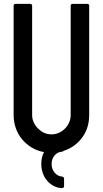

<svg xmlns="http://www.w3.org/2000/svg" viewBox="-20 -798 528 986"><path d="M192 44Q192 9 206 -17Q172 -23 143.5 -40Q115 -57 94 -82Q73 -107 61.5 -139Q50 -171 50 -207V-768Q50 -778 60 -778H135Q145 -778 145 -768V-207Q145 -187 153.5 -169Q162 -151 176 -137V-138Q204 -108 245 -108Q265 -108 282.5 -116Q300 -124 313.5 -137.5Q327 -151 335 -169Q343 -187 343 -207V-768Q343 -778 353 -778H428Q438 -778 438 -768V-207Q438 -140 401.5 -91Q365 -42 306 -23Q302 -19 299 -19Q276 -18 260.5 0Q245 18 245 44Q245 70 260.5 88.5Q276 107 299 109Q304 109 306.5 112.5Q309 116 309 121V156Q309 168 298 168Q275 167 256 157Q237 147 222.5 130.5Q208 114 200 91.5Q192 69 192 44Z"/></svg>

Font: Kanalisirung
Style: Regular
Weight: 500
Designer: Peter Wiegel
Foundry: Peter Wiegel
Version: 1.000